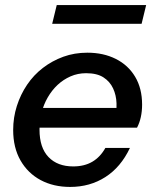

<svg xmlns="http://www.w3.org/2000/svg" viewBox="-20 -728 607 758"><path d="M257 10Q191 10 140.5 -17Q90 -44 61 -94.5Q32 -145 32 -215Q32 -264 46.5 -309.5Q61 -355 87 -393.5Q113 -432 149.5 -460Q186 -488 230 -504Q274 -520 325 -520Q388 -520 437 -495.5Q486 -471 513.5 -425Q541 -379 541 -315Q541 -289 536 -266Q531 -243 521 -224H101L118 -302H465L433 -256Q441 -288 440 -320Q439 -352 426.5 -379Q414 -406 388.5 -422.5Q363 -439 320 -439Q287 -439 258.5 -426.5Q230 -414 207.5 -393Q185 -372 168.5 -343.5Q152 -315 144 -282.5Q136 -250 136 -216Q136 -145 171.5 -108Q207 -71 269 -71Q313 -71 344.5 -89.5Q376 -108 396 -144H493Q457 -68 396 -29Q335 10 257 10ZM186 -634 204 -708H557L539 -634Z"/></svg>

Font: Instrument Sans Medium
Style: Italic
Weight: 500
Italic angle: -13°
Designer: Rodrigo Fuenzalida
Foundry: fragTYPE
Version: Version 1.000;gftools[0.9.28]